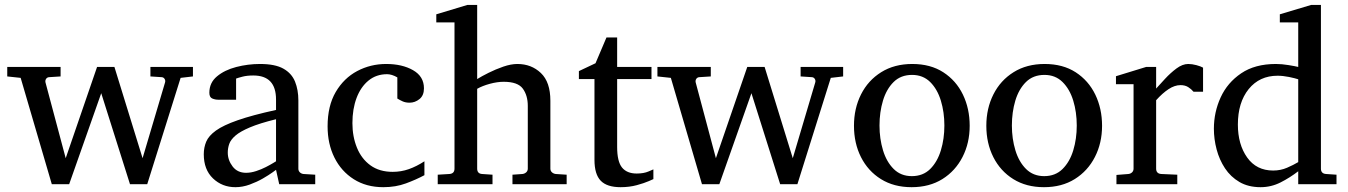

<svg xmlns="http://www.w3.org/2000/svg" viewBox="-20 -757 5538 789"><path d="M772.9 -442.9 722.2 -437 585 0H514.2L396 -374L264.2 0H192.9L64.9 -437L9.8 -442.9V-481.9H229V-442.9L182.1 -439.9Q173.8 -439.5 169.4 -432.9Q165 -426.3 167 -418L250 -106.9L378.9 -481.9H450.2L565.9 -106.9L658.2 -418Q660.6 -425.8 656.5 -432.6Q652.3 -439.5 644 -439.9L598.1 -442.9V-481.9H772.9Z M1275.4 0H1127.4L1114.3 -59.1Q1114.3 -59.1 1099.4 -48.3Q1084.5 -37.6 1060.1 -23.4Q1035.6 -9.3 1006.1 1.5Q976.6 12.2 947.3 12.2Q893.1 12.2 855.2 -23.9Q817.4 -60.1 817.4 -123Q817.4 -150.9 827.4 -174.8Q837.4 -198.7 867.4 -220.5Q897.5 -242.2 956.8 -262.9Q1016.1 -283.7 1114.3 -305.2Q1114.3 -306.6 1114.3 -317.4Q1114.3 -328.1 1114.3 -338.1Q1114.3 -348.1 1114.3 -348.1Q1114.3 -446.8 1021 -446.8Q995.1 -446.8 976.3 -441.9Q957.5 -437 950.2 -434.1V-347.2H877.4Q863.8 -347.2 852.1 -352.3Q840.3 -357.4 840.3 -376Q840.3 -417 871.6 -443.1Q902.8 -469.2 950.9 -481.7Q999 -494.1 1048.3 -494.1Q1110.4 -494.1 1144.5 -474.9Q1178.7 -455.6 1192.4 -421.6Q1206.1 -387.7 1206.1 -344.2V-64Q1206.1 -54.7 1212.2 -48.8Q1218.3 -43 1227.1 -42L1275.4 -39.1ZM1114.3 -94.2V-267.1Q1046.9 -250.5 1007.1 -233.6Q967.3 -216.8 947.8 -200Q928.2 -183.1 922.1 -165.8Q916 -148.4 916 -129.9Q916 -99.1 935.8 -73Q955.6 -46.9 991.2 -46.9Q1011.2 -46.9 1032.7 -54Q1054.2 -61 1072.8 -70.6Q1091.3 -80.1 1102.8 -87.2Q1114.3 -94.2 1114.3 -94.2Z M1724.1 -37.1Q1690.4 -19 1648.2 -3.4Q1606 12.2 1555.2 12.2Q1485.4 12.2 1433.8 -20.5Q1382.3 -53.2 1354.2 -109.6Q1326.2 -166 1326.2 -237.8Q1326.2 -321.8 1359.6 -378.9Q1393.1 -436 1448 -465.1Q1502.9 -494.1 1566.9 -494.1Q1632.8 -494.1 1677.5 -468.5Q1722.2 -442.9 1722.2 -394Q1722.2 -364.7 1703.9 -349.9Q1685.5 -335 1663.1 -335Q1646.5 -335 1634.3 -340.6Q1622.1 -346.2 1612.8 -352.1V-439Q1589.8 -452.1 1570.8 -452.1Q1526.4 -452.1 1494.4 -426Q1462.4 -399.9 1445.3 -354.5Q1428.2 -309.1 1428.2 -251Q1428.2 -195.8 1446.8 -150.1Q1465.3 -104.5 1502.2 -77.6Q1539.1 -50.8 1593.8 -50.8Q1628.4 -50.8 1660.2 -62Q1691.9 -73.2 1724.1 -94.2Z M2308.6 0H2085.9V-39.1L2127 -42Q2135.7 -43 2142.3 -48.8Q2148.9 -54.7 2148.9 -64V-321.8Q2148.9 -364.7 2128.4 -392.8Q2107.9 -420.9 2049.8 -420.9Q2023.4 -420.9 1992.9 -412.6Q1962.4 -404.3 1940.9 -392.1V-64Q1940.9 -43.5 1960.9 -42L2003.9 -39.1V0H1778.8V-39.1L1826.7 -42Q1847.7 -43.5 1847.7 -64V-665H1772.9V-698.2L1900.9 -736.8H1940.9V-432.1Q1959 -443.4 1987.8 -457.8Q2016.6 -472.2 2048.3 -483.2Q2080.1 -494.1 2106 -494.1Q2163.6 -494.1 2202.6 -457Q2241.7 -419.9 2241.7 -342.8V-64Q2241.7 -54.7 2248.3 -48.8Q2254.9 -43 2263.7 -42L2308.6 -39.1Z M2665 -21Q2665 -21 2646.2 -12.7Q2627.4 -4.4 2596.9 3.9Q2566.4 12.2 2530.3 12.2Q2474.1 12.2 2448.5 -14.4Q2422.9 -41 2422.9 -100.1V-432.1H2358.9V-464.8L2427.2 -497.1L2472.2 -603H2516.1V-481.9H2657.2V-432.1H2516.1V-152.8Q2516.1 -93.3 2536.1 -68.6Q2556.2 -43.9 2596.2 -43.9Q2625.5 -43.9 2645.3 -52.5Q2665 -61 2665 -61Z M3444.8 -442.9 3394 -437 3256.8 0H3186L3067.9 -374L2936 0H2864.7L2736.8 -437L2681.6 -442.9V-481.9H2900.9V-442.9L2854 -439.9Q2845.7 -439.5 2841.3 -432.9Q2836.9 -426.3 2838.9 -418L2921.9 -106.9L3050.8 -481.9H3122.1L3237.8 -106.9L3330.1 -418Q3332.5 -425.8 3328.4 -432.6Q3324.2 -439.5 3315.9 -439.9L3270 -442.9V-481.9H3444.8Z M3964.8 -240.2Q3964.8 -169.4 3935.5 -112.1Q3906.2 -54.7 3852.8 -21.2Q3799.3 12.2 3726.1 12.2Q3653.3 12.2 3600.1 -21Q3546.9 -54.2 3518.1 -111.3Q3489.3 -168.5 3489.3 -240.2Q3489.3 -311.5 3518.3 -369.1Q3547.4 -426.8 3601.3 -460.4Q3655.3 -494.1 3729 -494.1Q3803.7 -494.1 3856.4 -460Q3909.2 -425.8 3937 -368.2Q3964.8 -310.5 3964.8 -240.2ZM3860.8 -241.2Q3860.8 -295.9 3846.4 -343.3Q3832 -390.6 3802.5 -419.9Q3772.9 -449.2 3728 -449.2Q3681.6 -449.2 3652.1 -419.9Q3622.6 -390.6 3608.4 -343.3Q3594.2 -295.9 3594.2 -241.2Q3594.2 -187 3608.6 -139.4Q3623 -91.8 3652.6 -62.5Q3682.1 -33.2 3727.1 -33.2Q3772.9 -33.2 3802.5 -62.5Q3832 -91.8 3846.4 -139.2Q3860.8 -186.5 3860.8 -241.2Z M4508.8 -240.2Q4508.8 -169.4 4479.5 -112.1Q4450.2 -54.7 4396.7 -21.2Q4343.3 12.2 4270 12.2Q4197.3 12.2 4144 -21Q4090.8 -54.2 4062 -111.3Q4033.2 -168.5 4033.2 -240.2Q4033.2 -311.5 4062.3 -369.1Q4091.3 -426.8 4145.3 -460.4Q4199.2 -494.1 4272.9 -494.1Q4347.7 -494.1 4400.4 -460Q4453.1 -425.8 4481 -368.2Q4508.8 -310.5 4508.8 -240.2ZM4404.8 -241.2Q4404.8 -295.9 4390.4 -343.3Q4376 -390.6 4346.4 -419.9Q4316.9 -449.2 4272 -449.2Q4225.6 -449.2 4196 -419.9Q4166.5 -390.6 4152.3 -343.3Q4138.2 -295.9 4138.2 -241.2Q4138.2 -187 4152.6 -139.4Q4167 -91.8 4196.5 -62.5Q4226.1 -33.2 4271 -33.2Q4316.9 -33.2 4346.4 -62.5Q4376 -91.8 4390.4 -139.2Q4404.8 -186.5 4404.8 -241.2Z M4923.8 -379.9H4884.8Q4875.5 -391.1 4862.5 -399.2Q4849.6 -407.2 4831.1 -407.2Q4807.1 -407.2 4782 -390.6Q4756.8 -374 4731 -345.2V-64Q4731 -43.5 4752 -42L4817.9 -39.1V0H4567.9V-38.1L4617.2 -42Q4626 -43 4632.1 -48.8Q4638.2 -54.7 4638.2 -64V-411.1H4565.9V-443.8L4689.9 -481.9H4731V-393.1Q4745.6 -409.2 4767.6 -433.1Q4789.6 -457 4814.5 -475.6Q4839.4 -494.1 4862.8 -494.1Q4878.4 -494.1 4896.5 -489.3Q4914.6 -484.4 4923.8 -479Z M5472.2 0H5314.9V-53.2Q5280.8 -26.9 5242.2 -7.3Q5203.6 12.2 5160.2 12.2Q5109.9 12.2 5073.5 -9Q5037.1 -30.3 5013.9 -65.4Q4990.7 -100.6 4979.5 -143.1Q4968.3 -185.5 4968.3 -228Q4968.3 -295.9 4996.1 -356.7Q5023.9 -417.5 5080.6 -455.8Q5137.2 -494.1 5223.1 -494.1Q5247.1 -494.1 5275.1 -489.5Q5303.2 -484.9 5314.9 -481.9V-665H5239.3V-698.2L5368.2 -736.8H5408.2V-64Q5408.2 -43.5 5429.2 -42L5472.2 -39.1ZM5314.9 -90.8V-431.2Q5302.2 -435.5 5277.1 -440.7Q5252 -445.8 5230 -445.8Q5155.8 -445.8 5111.3 -390.9Q5066.9 -335.9 5066.9 -245.1Q5066.9 -163.6 5105 -109.9Q5143.1 -56.2 5211.9 -56.2Q5242.2 -56.2 5268.8 -67.6Q5295.4 -79.1 5314.9 -90.8Z"/></svg>

Font: Eeyek
Style: Regular
Weight: 400
Designer: Pravabati Chingangbam and Tabish
Foundry: SIL International
Version: Version 2.000